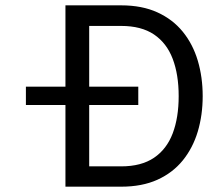

<svg xmlns="http://www.w3.org/2000/svg" viewBox="-20 -702 841 722"><path d="M500 -376.2H77.4V-307.1H500ZM742.2 -340.6Q742.2 -411.6 723.8 -473.8Q705.3 -535.9 667.5 -582.5Q629.6 -629.2 571.9 -655.5Q514.2 -681.9 435.5 -681.9H226.1V0H435.5Q514.2 0 571.9 -26.1Q629.6 -52.2 667.5 -99Q705.3 -145.8 723.8 -207.6Q742.2 -269.5 742.2 -340.6ZM651.9 -340.6Q651.9 -259.8 629.4 -200.4Q606.9 -141.1 559.2 -108.8Q511.5 -76.4 435.5 -76.4H315.4V-604.5H435.5Q511.5 -604.5 559.2 -572.3Q606.9 -540 629.4 -480.8Q651.9 -421.6 651.9 -340.6Z"/></svg>

Font: Estedad-FD-VF Thin
Style: Regular
Weight: 100
Designer: Amin Abedi
Version: Version 5.0